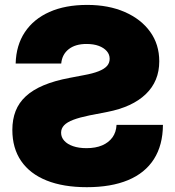

<svg xmlns="http://www.w3.org/2000/svg" viewBox="-20 -759 721 790"><path d="M337.4 11.2Q240.2 11.2 171.6 -16.4Q103 -43.9 66.9 -96.7Q30.8 -149.4 30.8 -224.6Q30.8 -267.6 44.2 -302Q57.6 -336.4 86.2 -362.8Q114.7 -389.2 159.4 -408Q204.1 -426.8 266.1 -438.5L324.7 -449.7Q362.3 -456.5 385.7 -465.8Q409.2 -475.1 420.2 -487.5Q431.2 -500 431.2 -517.1Q431.2 -535.2 419.2 -548.8Q407.2 -562.5 386.2 -570.3Q365.2 -578.1 335.9 -578.1Q290 -578.1 262.7 -556.6Q235.4 -535.2 231.9 -497.6H44.4Q46.4 -572.8 82.3 -626.7Q118.2 -680.7 183.3 -709.7Q248.5 -738.8 338.9 -738.8Q426.8 -738.8 493.7 -709.5Q560.5 -680.2 597.9 -628.2Q635.3 -576.2 635.3 -506.8Q635.3 -424.8 579.8 -371.6Q524.4 -318.4 420.9 -298.3L348.1 -284.2Q307.6 -275.9 281.7 -266.1Q255.9 -256.3 243.7 -243.4Q231.4 -230.5 231.4 -212.9Q231.4 -194.3 244.4 -179.9Q257.3 -165.5 280.8 -157.5Q304.2 -149.4 335.9 -149.4Q373.5 -149.4 400.4 -160.9Q427.2 -172.4 442.6 -193.6Q458 -214.8 459.5 -245.1H650.4Q649.9 -161.6 613.3 -104.2Q576.7 -46.9 506.8 -17.8Q437 11.2 337.4 11.2Z"/></svg>

Font: Inter 28pt Black
Style: Regular
Weight: 900
Designer: Rasmus Andersson
Foundry: rsms
Version: Version 4.001;git-66647c0bb